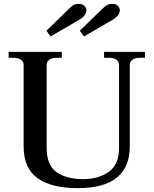

<svg xmlns="http://www.w3.org/2000/svg" viewBox="-20 -970 800 1000"><path d="M222 -810 338 -923Q339 -924 353.5 -937Q368 -950 390 -950Q409 -950 419.5 -939.5Q430 -929 430 -916Q430 -889 391 -866L243 -780ZM396 -810 512 -923Q513 -924 527.5 -937Q542 -950 565 -950Q584 -950 594 -939.5Q604 -929 604 -916Q604 -889 565 -866L417 -780ZM103 -209V-632Q103 -650 88.5 -659.5Q74 -669 49 -669H25V-700H302V-669H277Q252 -669 237.5 -659.5Q223 -650 223 -632V-200Q223 -110 274.5 -73.5Q326 -37 413 -37Q492 -37 546 -74.5Q600 -112 600 -200V-632Q600 -650 585.5 -659.5Q571 -669 546 -669H522V-700H735V-669H710Q685 -669 670.5 -659.5Q656 -650 656 -632V-209Q656 10 385 10Q248 10 175.5 -42Q103 -94 103 -209Z"/></svg>

Font: Taviraj Medium
Style: Regular
Weight: 500
Designer: Katatrad Team
Foundry: CadsonDemak
Version: Version 1.001